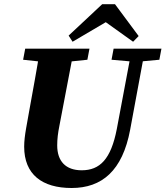

<svg xmlns="http://www.w3.org/2000/svg" viewBox="-20 -893 803 931"><path d="M97.2 -181.9C97.2 -46.8 184.3 18.6 327.3 18.6C474 18.6 573.9 -64.9 611.1 -263.9L683.9 -657H619.6L546.5 -268C518.1 -121 464.3 -67.3 376.2 -67.3C298.2 -67.3 257.4 -111.8 257.4 -187.9C257.4 -219.7 261.2 -248.8 267.7 -281.3L339.4 -657H174.3C159 -556.9 139.6 -455.8 122 -357.1L106.6 -270.8C101 -238.9 97.2 -209.1 97.2 -181.9ZM92.1 -603.3 231.8 -588.3H259.5L403.7 -603.3L413.8 -657H102.2L92.1 -603.3ZM520.8 -603.3 625.5 -594.1H653.2L752.7 -603.3L762.8 -657H530.9L520.8 -603.3ZM537.7 -872.5H475.4L312.8 -720.4L331.9 -690.6L541.8 -814.2H452.7L625.4 -690.6L652.3 -718.2L537.7 -872.5Z"/></svg>

Font: Source Serif Variable
Style: Italic
Weight: 389
Italic angle: -12°
Designer: Frank Grießhammer
Foundry: Adobe Systems Incorporated
Version: Version 3.001;hotconv 1.0.111;makeotfexe 2.5.65597